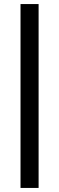

<svg xmlns="http://www.w3.org/2000/svg" viewBox="-20 -795 291 945"><path d="M81 130V-775H170V130Z"/></svg>

Font: Rising Sun Medium
Style: Regular
Weight: 500
Designer: Matt McInerney, Pablo Impallari, Rodrigo Fuenzalida (Raleway font), Stephen Hutchings (Greek), Cristiano Sobral (main ch
Foundry: The Rising Sun Project Authors
Version: Version 4.327; ttfautohint (v1.8.4.7-5d5b-dirty)